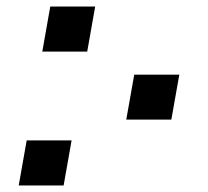

<svg xmlns="http://www.w3.org/2000/svg" viewBox="-20 -570 640 590"><path d="M392.5 -340.5H531L506.5 -202.5H368ZM62 -138.5H200L175.5 0H37.5ZM134.5 -550H272.5L248 -411.5H110Z"/></svg>

Font: JuliaMono SemiBold
Style: Italic
Weight: 600
Italic angle: -9°
Monospace: yes
Designer: cormullion
Foundry: corm
Version: Version 0.056; ttfautohint (v1.8.4)